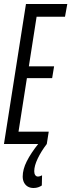

<svg xmlns="http://www.w3.org/2000/svg" viewBox="-27 -720 357 960"><path d="M-7.2 0 102.8 -700H309.5L298 -636.4H156L117.3 -388.5H243.5L233.7 -329.2H107.5L65.6 -61.8H216.7L206.9 0ZM166.3 -3.1 206.9 0Q179.2 36 161.7 72.5Q144.2 109 144.2 136Q144.2 148.2 149.1 155.4Q154 162.7 162.4 162.7Q167.7 162.7 172.9 161Q178.1 159.3 183.3 156.6L182.1 207.4Q174 213 163.6 216.5Q153.2 220 140.4 220Q124.8 220 112.6 213.3Q100.5 206.5 93.5 193.4Q86.5 180.3 86.5 162.7Q86.5 126.9 107 86.2Q127.4 45.6 166.3 -3.1Z"/></svg>

Font: Georama ExtraCondensed Thin
Style: Italic
Weight: 100
Width: 2
Italic angle: -9°
Designer: Jean-Baptiste Levee
Foundry: Production Type
Version: Version 1.001